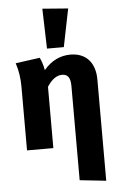

<svg xmlns="http://www.w3.org/2000/svg" viewBox="-67 -881 713 1148"><g transform="rotate(-5 290.0 -307.0)"><path d="M239 -596H340L386 -824L232 -836ZM375 -548C313 -548 260 -522 215 -469C209 -500 201 -525 191 -545L45 -525C60 -480 67 -432 67 -382V0H225V-368C253 -411 282 -432 315 -432C347 -432 365 -413 365 -361V205L523 222V-385C523 -489 467 -548 375 -548Z"/></g></svg>

Font: Fira Sans
Style: Bold
Weight: 700
Designer: Carrois Corporate & Edenspiekermann AG
Foundry: Carrois Corporate GbR & Edenspiekermann AG
Version: Version 4.203